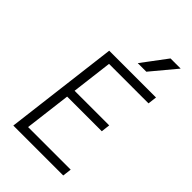

<svg xmlns="http://www.w3.org/2000/svg" viewBox="-278 -1056 1156 1156"><g transform="rotate(45 300.0 -477.5)"><path d="M73.5 0 163 -727H561.5L554.5 -670H194L221.5 -695.5L184.5 -394.5L161.5 -409H481L474.5 -352.5H155L181 -366L139 -26L118.5 -56.5H505.5L498.5 0ZM410.5 -795.5H337.5L457 -955H543.5Z"/></g></svg>

Font: Spline Sans Mono Light
Style: Italic
Weight: 300
Italic angle: -4°
Monospace: yes
Version: Version 1.004